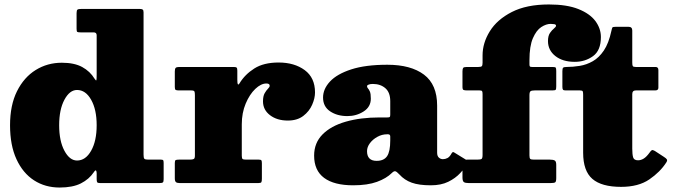

<svg xmlns="http://www.w3.org/2000/svg" viewBox="-20 -820 3020 860"><path d="M25 -259Q25 -349 56.2 -411.5Q87.5 -474 140 -506.5Q192.5 -539 257 -539Q313 -539 348.2 -519.8Q383.5 -500.5 403.5 -467.5Q410.5 -456.5 411.8 -461.2Q413 -466 413 -486.5V-662Q413 -675 399.5 -675H340.5Q329 -675 326 -677.2Q323 -679.5 323 -691V-761Q323 -774 327.2 -777Q331.5 -780 345 -780H605.5Q615 -780 619 -777.2Q623 -774.5 623 -764.5V-127.5Q623 -113 626.5 -109Q630 -105 644 -105H701.5Q710 -105 711.5 -101.2Q713 -97.5 713 -89V-17.5Q713 -6 709.5 -3Q706 0 694 0H428.5Q418 0 415.5 -3.5Q413 -7 413 -18V-43.5Q413 -52.5 410.2 -56Q407.5 -59.5 400.5 -49Q379 -17 342.2 1.5Q305.5 20 247 20Q182.5 20 132.5 -12.2Q82.5 -44.5 53.8 -106.8Q25 -169 25 -259ZM245 -259Q245 -188.5 268.5 -144.8Q292 -101 325 -101Q363.5 -101 388.2 -144.8Q413 -188.5 413 -259Q413 -329.5 388.2 -373.2Q363.5 -417 325 -417Q292 -417 268.5 -373.2Q245 -329.5 245 -259Z M853 -393.5Q853 -406 850.8 -410.5Q848.5 -415 836 -415H781Q770 -415 766.5 -417.5Q763 -420 763 -430.5V-500Q763 -512 767 -516Q771 -520 782 -520H1027Q1037 -520 1040 -517Q1043 -514 1043 -503.5V-463Q1043 -430.5 1053 -447Q1077 -486.5 1119 -513.2Q1161 -540 1228 -540Q1298.5 -540 1344.8 -506Q1391 -472 1391 -406Q1391 -380 1378.2 -350.8Q1365.5 -321.5 1338.5 -300.8Q1311.5 -280 1269 -280Q1221 -280 1189.5 -304Q1158 -328 1158 -366Q1158 -389.5 1165.5 -402.5Q1173 -415.5 1180.5 -422.8Q1188 -430 1188 -436Q1188 -446 1173 -446Q1149 -446 1123.5 -421.8Q1098 -397.5 1080.5 -356Q1063 -314.5 1063 -263V-122.5Q1063 -110.5 1066.8 -107.8Q1070.5 -105 1083 -105H1139Q1148.5 -105 1150.8 -101.8Q1153 -98.5 1153 -88.5V-20Q1153 -8.5 1150.8 -4.2Q1148.5 0 1137 0H785Q772.5 0 767.8 -4.5Q763 -9 763 -21.5V-90Q763 -101 767 -103Q771 -105 782 -105H829.5Q842.5 -105 847.8 -107.8Q853 -110.5 853 -123Z M1387 -123Q1387 -180 1424.8 -218Q1462.5 -256 1528.8 -275Q1595 -294 1681 -294H1715Q1723.5 -294 1725.8 -296Q1728 -298 1728 -307V-367Q1728 -406 1706 -425Q1684 -444 1650 -444Q1639 -444 1631.5 -441.2Q1624 -438.5 1624 -434Q1624 -428.5 1628.2 -424Q1632.5 -419.5 1636.8 -409.8Q1641 -400 1641 -378Q1641 -341.5 1608.8 -320.8Q1576.5 -300 1536 -300Q1490.5 -300 1458.8 -321.2Q1427 -342.5 1427 -383Q1427 -421.5 1458.2 -455Q1489.5 -488.5 1553.2 -509.2Q1617 -530 1715 -530Q1820 -530 1879 -485.8Q1938 -441.5 1938 -347V-136Q1938 -121 1945.8 -114Q1953.5 -107 1964 -107Q1974.5 -107 1984.5 -112.2Q1994.5 -117.5 2003 -133.5Q2008 -142 2014.5 -137L2071.5 -102Q2078 -98 2074.5 -90Q2063 -68 2041.5 -44.8Q2020 -21.5 1987.8 -5.8Q1955.5 10 1910 10H1909.5Q1856.5 10 1824 -1.8Q1791.5 -13.5 1769 -38.5Q1756.5 -52 1750.2 -53Q1744 -54 1735.5 -45.5Q1711 -21 1668.5 -5.5Q1626 10 1562 10Q1476.5 10 1431.8 -23.2Q1387 -56.5 1387 -123ZM1624 -143Q1624 -99.5 1667 -99.5Q1699.5 -99.5 1713.8 -120.5Q1728 -141.5 1728 -191V-208.5Q1728 -218.5 1718 -218.5H1714Q1691 -218.5 1670.5 -207.2Q1650 -196 1637 -178.8Q1624 -161.5 1624 -143Z M2351.5 -393.5V-124Q2351.5 -111.5 2355.2 -108.2Q2359 -105 2372 -105H2443Q2457.5 -105 2464.5 -101.2Q2471.5 -97.5 2471.5 -81.5V-23Q2471.5 -7 2467 -3.5Q2462.5 0 2446 0H2080Q2064.5 0 2058 -4.2Q2051.5 -8.5 2051.5 -25.5V-77.5Q2051.5 -93 2054.5 -99Q2057.5 -105 2073 -105H2117Q2132 -105 2136.8 -108Q2141.5 -111 2141.5 -126V-398Q2141.5 -408 2139.5 -411.5Q2137.5 -415 2128 -415H2072Q2060.5 -415 2056 -417.2Q2051.5 -419.5 2051.5 -431V-500Q2051.5 -511.5 2054.5 -515.8Q2057.5 -520 2070 -520H2122Q2134.5 -520 2138 -523.5Q2141.5 -527 2141.5 -539V-572Q2141.5 -627.5 2174 -680Q2206.5 -732.5 2272.5 -766.2Q2338.5 -800 2438.5 -800Q2519 -800 2570.5 -779.5Q2622 -759 2646.8 -725.8Q2671.5 -692.5 2671.5 -654Q2671.5 -594 2636.2 -568.5Q2601 -543 2554.5 -543Q2500.5 -543 2467.5 -569Q2434.5 -595 2434.5 -636Q2434.5 -659.5 2443.5 -672.5Q2452.5 -685.5 2461.5 -692.5Q2470.5 -699.5 2470.5 -705Q2470.5 -710.5 2462.2 -711.8Q2454 -713 2446.5 -713Q2426.5 -713 2404.5 -698.8Q2382.5 -684.5 2367 -649Q2351.5 -613.5 2351.5 -550V-531.5Q2351.5 -523.5 2354 -521.8Q2356.5 -520 2364 -520H2454.5Q2467 -520 2469.2 -517Q2471.5 -514 2471.5 -502V-433.5Q2471.5 -421 2469 -418Q2466.5 -415 2454 -415H2375Q2361 -415 2356.2 -411.2Q2351.5 -407.5 2351.5 -393.5Z M2964.5 -92.5Q2937 -49.5 2888.2 -16.2Q2839.5 17 2762 17Q2674.5 17 2633.2 -18.8Q2592 -54.5 2592 -136V-395.5Q2592 -406.5 2590.2 -410.8Q2588.5 -415 2577.5 -415H2513.5Q2504.5 -415 2501.8 -418.2Q2499 -421.5 2499 -431V-501Q2499 -513 2502.2 -516.5Q2505.5 -520 2517 -520Q2546.5 -520 2577 -525Q2607.5 -530 2635.2 -545.8Q2663 -561.5 2684.8 -593.8Q2706.5 -626 2718.5 -681.5Q2721 -693 2722.8 -696.5Q2724.5 -700 2738.5 -700H2795Q2812 -700 2812 -683.5V-540Q2812 -528.5 2814.2 -524.2Q2816.5 -520 2828 -520H2916.5Q2929 -520 2929 -506V-427Q2929 -415 2915 -415H2828Q2812 -415 2812 -398.5V-154Q2812 -128 2816 -115Q2820 -102 2838 -102Q2851 -102 2863.5 -109.8Q2876 -117.5 2890 -137Q2895.5 -145 2899.5 -147.2Q2903.5 -149.5 2913 -144L2953.5 -117.5Q2964 -111 2967 -106Q2970 -101 2964.5 -92.5Z"/></svg>

Font: Besley* Fatface
Style: Regular
Weight: 900
Designer: Owen Earl
Foundry: indestructible type*
Version: Version 3.000; ttfautohint (v1.8.3)